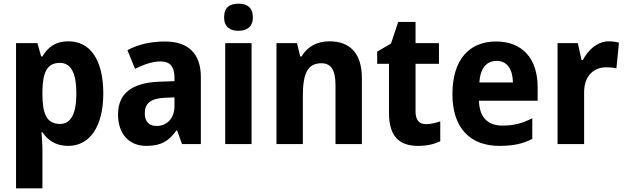

<svg xmlns="http://www.w3.org/2000/svg" viewBox="-20 -781 3387 1041"><path d="M351 -557C282 -557 241 -527 210 -475H203L183 -547H67V240H210V27C210 -1 207 -33 205 -64H210C238 -22 281 10 350 10C464 10 540 -91 540 -274C540 -457 469 -557 351 -557ZM305 -440C365 -440 394 -385 394 -274C394 -165 365 -109 305 -109C234 -109 210 -163 210 -269V-289C212 -392 237 -440 305 -440Z M875 -556C795 -556 726 -539 671 -509L712 -408C761 -432 808 -448 850 -448C899 -448 926 -423 926 -360V-341L843 -338C696 -332 620 -275 620 -161C620 -55 679 10 773 10C854 10 895 -16 937 -74H940L967 0H1069V-363C1069 -491 1000 -556 875 -556ZM876 -251 926 -253V-206C926 -138 884 -98 829 -98C790 -98 765 -120 765 -167C765 -219 795 -248 876 -251Z M1273 -761C1226 -761 1195 -741 1195 -687C1195 -635 1227 -614 1273 -614C1318 -614 1351 -635 1351 -687C1351 -741 1319 -761 1273 -761ZM1344 -547H1201V0H1344Z M1767 -557C1699 -557 1646 -528 1615 -475H1608L1590 -547H1479V0H1622V-259C1622 -380 1646 -438 1723 -438C1777 -438 1799 -398 1799 -320V0H1942V-358C1942 -493 1876 -557 1767 -557Z M2290 -108C2253 -108 2233 -130 2233 -176V-435H2360V-547H2233V-662H2139L2100 -545L2025 -501V-435H2089V-169C2089 -36 2150 10 2247 10C2297 10 2335 0 2367 -15V-123C2342 -114 2316 -108 2290 -108Z M2670 -556C2524 -556 2433 -458 2433 -270C2433 -86 2530 10 2688 10C2764 10 2816 -2 2866 -28V-140C2812 -112 2765 -100 2704 -100C2622 -100 2579 -148 2577 -235H2895V-308C2895 -465 2811 -556 2670 -556ZM2673 -451C2731 -451 2760 -403 2761 -334H2579C2584 -413 2619 -451 2673 -451Z M3281 -557C3219 -557 3168 -510 3140 -455H3133L3113 -547H3003V0H3147V-278C3146 -374 3204 -416 3265 -416C3290 -416 3308 -414 3322 -410L3336 -550C3320 -554 3299 -557 3281 -557Z"/></svg>

Font: Noto Sans Devanagari SemiCondensed
Style: Bold
Weight: 700
Width: 4
Designer: Jelle Bosma - Monotype Design Team
Foundry: Monotype Imaging Inc.
Version: Version 2.004